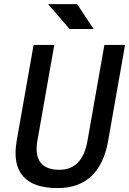

<svg xmlns="http://www.w3.org/2000/svg" viewBox="-20 -914 634 943"><path d="M263.2 9.8Q143.1 9.8 92.5 -49.1Q42 -107.9 62 -222.7L145 -693.4H246.6L163.6 -222.7Q151.4 -152.3 178.7 -116.2Q206.1 -80.1 271.5 -80.1Q328.6 -80.1 363 -116Q397.5 -151.9 409.7 -222.7L492.7 -693.4H594.2L511.2 -222.7Q490.7 -106.4 428.2 -48.3Q365.7 9.8 263.2 9.8ZM321.8 -771.5 216.3 -893.6H358.9L439.9 -771.5Z"/></svg>

Font: Cascadia Code PL
Style: Italic
Weight: 400
Italic angle: -10°
Monospace: yes
Designer: Aaron Bell
Foundry: Saja Typeworks
Version: Version 2404.023